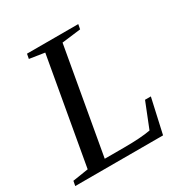

<svg xmlns="http://www.w3.org/2000/svg" viewBox="-165 -780 874 906"><g transform="rotate(-30 272.0 -327.5)"><path d="M173.3 -42H277.8Q370.6 -42 422.9 -51.8L477.1 -188H508.8L466.8 0H-11.7L-6.8 -25.9L78.6 -39.1L180.7 -616.2L98.6 -628.9L103.5 -654.8H382.8L377.9 -628.9L274.9 -616.2Z"/></g></svg>

Font: Tinos
Style: Italic
Weight: 400
Italic angle: -16.333°
Designer: Steve Matteson
Foundry: Monotype Imaging Inc.
Version: Version 1.32